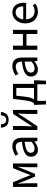

<svg xmlns="http://www.w3.org/2000/svg" viewBox="1598 -2450 1044 4281"><g transform="rotate(-90 2120.5 -310.0)"><path d="M92 0H174V-245C174 -293 167 -376 164 -432H168C184 -390 202 -344 218 -304L324 -51H384L488 -304C504 -344 523 -389 539 -432H543C539 -376 533 -293 533 -245V0H616V-543H511L407 -288C393 -242 375 -199 358 -156H353C338 -199 320 -242 304 -288L197 -543H92Z M924 13C991 13 1052 -22 1104 -65H1107L1115 0H1190V-334C1190 -469 1135 -557 1002 -557C914 -557 838 -518 789 -486L824 -423C867 -452 924 -481 987 -481C1076 -481 1099 -414 1099 -344C868 -318 766 -259 766 -141C766 -43 833 13 924 13ZM950 -61C896 -61 854 -85 854 -147C854 -217 916 -262 1099 -283V-132C1046 -85 1002 -61 950 -61Z M1362 0H1447L1653 -311C1673 -344 1704 -394 1725 -428H1730C1725 -357 1720 -285 1720 -227V0H1809V-543H1724L1518 -232C1498 -199 1467 -149 1446 -116H1442C1446 -186 1451 -259 1451 -316V-543H1362ZM1589 -640C1714 -640 1758 -725 1763 -812H1688C1686 -748 1663 -695 1589 -695C1513 -695 1490 -748 1488 -812H1413C1418 -725 1463 -640 1589 -640Z M2011 0H2382V192H2461L2470 -17V-74H2391V-543H2055L2026 -302C2004 -127 1980 -91 1949 -74H1923V-17L1932 192H2011ZM2046 -74C2072 -112 2094 -177 2106 -285L2127 -469H2300V-74Z M2712 13C2779 13 2840 -22 2892 -65H2895L2903 0H2978V-334C2978 -469 2923 -557 2790 -557C2702 -557 2626 -518 2577 -486L2612 -423C2655 -452 2712 -481 2775 -481C2864 -481 2887 -414 2887 -344C2656 -318 2554 -259 2554 -141C2554 -43 2621 13 2712 13ZM2738 -61C2684 -61 2642 -85 2642 -147C2642 -217 2704 -262 2887 -283V-132C2834 -85 2790 -61 2738 -61Z M3150 0H3242V-242H3503V0H3594V-543H3503V-322H3242V-543H3150Z M3999 13C4072 13 4130 -11 4177 -42L4145 -103C4104 -76 4062 -60 4009 -60C3906 -60 3835 -134 3829 -250H4195C4197 -264 4199 -282 4199 -302C4199 -457 4121 -557 3982 -557C3858 -557 3739 -448 3739 -271C3739 -92 3854 13 3999 13ZM3828 -315C3839 -423 3907 -484 3984 -484C4069 -484 4119 -425 4119 -315Z"/></g></svg>

Font: Noto Sans CJK JP
Style: Regular
Weight: 400
Designer: Ryoko NISHIZUKA 西塚涼子 (kana, bopomofo & ideographs); Paul D. Hunt (Latin, Greek & Cyrillic); Sandoll Communications 산돌커뮤니
Foundry: Adobe
Version: Version 2.004;hotconv 1.0.118;makeotfexe 2.5.65603